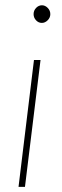

<svg xmlns="http://www.w3.org/2000/svg" viewBox="-20 -726 242 746"><path d="M137.5 -493 77 0H52L112 -493ZM175.5 -671Q175.5 -657.5 165.2 -647.2Q155 -637 142.5 -637Q129.5 -637 120 -647.2Q110.5 -657.5 110.5 -671Q110.5 -685 120.2 -695.2Q130 -705.5 143 -705.5Q155.5 -705.5 165.5 -695.2Q175.5 -685 175.5 -671Z"/></svg>

Font: Lato ExtraLight
Style: Italic
Weight: 275
Italic angle: -7°
Designer: Lukasz Dziedzic with Adam Twardoch and Botio Nikoltchev
Foundry: tyPoland Lukasz Dziedzic
Version: Version 2.015; 2015-08-06; http://www.latofonts.com/